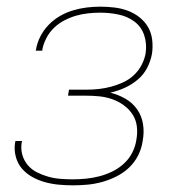

<svg xmlns="http://www.w3.org/2000/svg" viewBox="-20 -548 540 576"><path d="M199 8Q177 8 156 6Q135 4 115 -1.5Q95 -7 77 -17Q59 -27 46 -42Q33 -57 27.5 -77.5Q22 -98 25 -119Q26 -121 26 -122Q26 -123 26 -125H46Q46 -123 45.5 -122Q45 -121 45 -120Q42 -101 47 -83.5Q52 -66 63.5 -52.5Q75 -39 91 -31Q107 -23 124.5 -18Q142 -13 161 -11.5Q180 -10 199 -10Q218 -10 238 -12Q258 -14 277.5 -19Q297 -24 316 -33Q335 -42 351 -56.5Q367 -71 376.5 -89.5Q386 -108 389 -128Q393 -149 390.5 -169Q388 -189 377.5 -205Q367 -221 351 -232.5Q335 -244 316.5 -250.5Q298 -257 278 -259Q258 -261 237 -261H184L187 -279H240Q258 -279 276.5 -281Q295 -283 313.5 -288Q332 -293 349.5 -301Q367 -309 381.5 -322.5Q396 -336 405 -353.5Q414 -371 417 -389Q421 -417 412.5 -442.5Q404 -468 383 -483.5Q362 -499 335 -504.5Q308 -510 281 -510Q263 -510 244.5 -508Q226 -506 208.5 -501Q191 -496 173.5 -487Q156 -478 142 -464.5Q128 -451 119 -433.5Q110 -416 107 -399Q107 -398 107 -397.5Q107 -397 107 -396H87Q87 -397 87.5 -397.5Q88 -398 88 -399Q91 -419 101 -438.5Q111 -458 126 -473.5Q141 -489 160 -500Q179 -511 199.5 -517Q220 -523 240 -525.5Q260 -528 281 -528Q302 -528 323 -525.5Q344 -523 363 -516Q382 -509 398 -496.5Q414 -484 424 -467Q434 -450 436.5 -429Q439 -408 436 -387Q432 -365 421.5 -344.5Q411 -324 393 -309Q375 -294 354 -284.5Q333 -275 311 -270Q335 -264 356 -252Q377 -240 391 -220.5Q405 -201 409 -176Q413 -151 408 -125Q405 -103 394.5 -82Q384 -61 367 -45Q350 -29 329 -18.5Q308 -8 286 -2Q264 4 242.5 6Q221 8 199 8Z"/></svg>

Font: Iosevka SS04 Thin Oblique
Style: Regular
Weight: 100
Italic angle: -9°
Monospace: yes
Designer: Belleve Invis
Foundry: Belleve Invis
Version: Version 19.0.0; ttfautohint (v1.8.4)